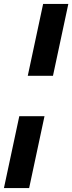

<svg xmlns="http://www.w3.org/2000/svg" viewBox="-56 -740 367 975"><path d="M85 -355 163 -720H291L213 -355ZM-36 215 42 -150H170L92 215Z"/></svg>

Font: Radio Canada Condensed
Style: Bold Italic
Weight: 700
Width: 3
Italic angle: -12°
Designer: Charles Daoud, Etienne Aubert Bonn, Alexandre Saumier Demers, Jacques Le Bailly
Foundry: Radio-Canada
Version: Version 2.104; ttfautohint (v1.8.4.7-5d5b);gftools[0.9.28.de